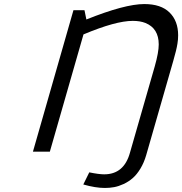

<svg xmlns="http://www.w3.org/2000/svg" viewBox="-20 -744 894 942"><path d="M697.3 17.1Q686.5 54.2 668.9 83.3Q651.4 112.3 631.1 129.9Q610.8 147.5 586.7 158.7Q562.5 169.9 540.3 174.1Q518.1 178.2 494.6 178.2Q448.7 178.2 388.7 161.1L418 101.6Q464.8 111.3 491.2 111.3Q588.4 111.3 617.7 4.9L739.3 -418.5Q758.8 -487.3 758.8 -525.9Q758.8 -605 693.4 -631.3Q667.5 -641.6 631.3 -641.6Q547.9 -641.6 389.6 -575.2L224.6 0H141.6L340.3 -693.8H394.5L403.8 -648.4Q592.3 -724.1 688 -724.1Q770 -724.1 812 -682.6Q854 -641.1 854 -570.8Q854 -549.8 850.6 -529.8Q845.7 -498.5 830.1 -445.3Z"/></svg>

Font: Cantarell
Style: Italic
Weight: 400
Italic angle: -16°
Designer: Dave Crossland
Version: Version 1.004